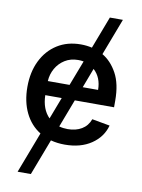

<svg xmlns="http://www.w3.org/2000/svg" viewBox="-100 -794 788 1066"><g transform="rotate(10 294.5 -261.0)"><path d="M504.6 -727.3 425.8 -520.2Q475.9 -490.8 508.2 -431.6Q540.5 -372.5 540.5 -278.4V-240.8H319.2L259.2 -83.1Q282 -76.7 307.5 -76.7Q353 -76.7 386 -96.2Q419 -115.8 433.2 -154.5L533.7 -136.4Q515.6 -70 455.6 -29.5Q395.6 11 306.5 11Q264.2 11 227.3 1.1L149.9 204.5H75.3L163.4 -26.6Q107.6 -61.1 77.2 -123.6Q46.9 -186.1 46.9 -269.2Q46.9 -353 78.3 -416.9Q109.7 -480.8 166.4 -516.7Q223 -552.6 299 -552.6Q331.7 -552.6 361.9 -545.5L431.1 -727.3ZM275.6 -320.3 329.9 -462Q315.3 -464.8 299.7 -464.8Q256.7 -464.8 224.6 -444.8Q192.5 -424.7 173.8 -391.9Q155.2 -359 153.1 -320.3ZM245.4 -240.8H152.7Q154.8 -161.6 198.5 -117.9ZM391.7 -430.8 349.8 -320.3H436.4Q436.1 -390.3 391.7 -430.8Z"/></g></svg>

Font: Inter UI Medium
Style: Regular
Weight: 500
Designer: Rasmus Andersson
Foundry: rsms
Version: 3.2;8d6f07862